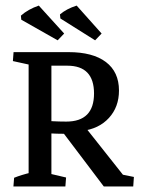

<svg xmlns="http://www.w3.org/2000/svg" viewBox="-20 -671 511 691"><path d="M353.5 0 203.6 -198.2 282.2 -219.2 430.7 -31.7 396.5 -47.4 461.9 -34.2 459.5 0ZM209.5 -189.5Q160.6 -189.5 105 -195.3L112.3 -239.3Q167 -233.4 218.3 -233.4Q318.4 -233.4 318.4 -334.5Q318.4 -434.6 222.2 -434.6H114.7V-483.4H226.6Q314 -483.4 361.1 -447.8Q408.2 -412.1 408.2 -345.2Q408.2 -286.1 372.1 -246.6Q335.9 -207 274.4 -199.7L243.7 -191.4Q235.4 -190.4 226.8 -189.9Q218.3 -189.5 209.5 -189.5ZM83 -7.3V-476.6H165V-7.3ZM28.3 0 30.8 -31.2Q56.2 -41.5 92.8 -50.3L83 -13.7V-82H165V-13.7L157.2 -46.4L217.8 -32.2L215.3 0ZM219.7 -483.4 217.3 -452.1Q191.9 -441.9 155.3 -433.1L165 -469.7V-401.4H83V-469.7L91.3 -437L26.4 -451.2L28.8 -483.4ZM187.5 -525.9 56.6 -600.1 55.2 -614.7Q81.1 -637.7 119.6 -650.9L210.9 -550.3ZM322.3 -525.9 197.3 -604.5 195.8 -619.1Q219.2 -639.2 255.9 -650.9L345.7 -550.3Z"/></svg>

Font: Markazi Text
Style: Regular
Weight: 400
Designer: Borna Izadpanah (Arabic designer), Fiona Ross (Arabic design director) and Florian Runge (Latin designer)
Foundry: Borna Izadpanah and Florian Runge
Version: Version 1.000